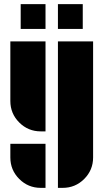

<svg xmlns="http://www.w3.org/2000/svg" viewBox="-20 -900 500 928"><path d="M260 8V-700H430V-139Q430 -78 387 -35Q344 8 283 8ZM30 -139V-205H200V8H177Q116 8 73 -35Q30 -78 30 -139ZM30 -412V-700H200V-265H177Q116 -265 73 -308Q30 -351 30 -412ZM80 -760V-880H200V-760ZM380 -880V-760H260V-880Z"/></svg>

Font: Promplate
Style: Bold
Weight: 400
Designer: Evgeny Tarasenko
Foundry: Evgeny Tarasenko
Version: Version 1.000